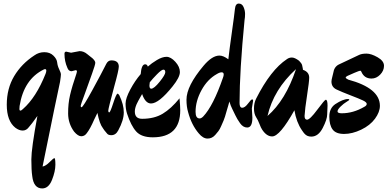

<svg xmlns="http://www.w3.org/2000/svg" viewBox="-20 -751 2176 1078"><path d="M317 -291Q301 -220 219 184Q237 181 258.5 159Q280 137 285.5 137Q291 137 291 174Q291 211 272 259Q253 307 217 307Q169 307 161 238Q156 205 156 144Q156 83 190 -100Q156 -52 142 -37Q128 -18 107.5 -18Q87 -18 66 -34Q18 -72 18 -163Q18 -254 59.5 -323.5Q101 -393 173 -440Q198 -458 229 -458Q260 -458 279.5 -439Q299 -420 301 -400.5Q303 -381 312.5 -361.5Q322 -342 322 -333Q322 -324 317 -291ZM236 -337Q240 -347 240 -355Q240 -363 232 -363Q230 -363 226 -361Q114 -306 90 -156Q89 -149 89 -139.5Q89 -130 94.5 -130Q100 -130 109 -139Q183 -204 236 -337Z M379 -455 427 -464Q450 -464 470 -447Q472 -445 482.5 -437Q493 -429 499 -424Q515 -409 515 -398.5Q515 -388 497 -338Q479 -288 459 -232Q433 -163 433 -156Q433 -149 438 -149Q446 -149 498 -244Q550 -339 577 -393Q587 -412 605 -412Q647 -412 647 -377Q647 -357 621 -264Q588 -141 588 -130.5Q588 -120 593.5 -120Q599 -120 616 -172.5Q633 -225 640 -225Q644 -225 650 -216Q675 -164 675 -120Q675 -76 644 -19Q630 8 605 8Q589 8 582 0Q562 -23 558 -31Q539 -55 527 -117Q520 -104 509 -80Q486 -27 467 -3Q455 14 436.5 14Q418 14 396 -12Q363 -57 362.5 -113Q362 -169 373.5 -218Q385 -267 409 -337L412 -349Q412 -357 405 -357L382 -351Q365 -351 358 -371Q342 -407 342 -449Q342 -461 352 -461Z M992 -132Q992 20 838 20Q774 20 744.5 -13Q715 -46 693 -114Q685 -140 685 -169.5Q685 -199 711.5 -248.5Q738 -298 770 -335Q774 -390 795 -390Q806 -390 810 -377Q831 -396 861 -414Q891 -432 915 -432Q939 -432 964.5 -404Q990 -376 990 -346.5Q990 -317 949 -266Q872 -170 828 -170Q796 -170 778 -223Q777 -221 768.5 -206.5Q760 -192 756.5 -185Q753 -178 747 -166Q737 -143 737 -125Q737 -84 778 -84Q846 -84 893.5 -112.5Q941 -141 988 -199Q992 -155 992 -132ZM821 -289Q819 -277 819 -271Q819 -253 829 -253Q845 -253 876.5 -292Q908 -331 908 -345.5Q908 -360 897.5 -360Q887 -360 861.5 -334Q836 -308 821 -289Z M1394 -142 1397 -90Q1397 -35 1368 -35Q1345 -35 1328 -59Q1311 -83 1302 -102.5Q1293 -122 1284 -139.5Q1275 -157 1268 -181Q1267 -178 1262 -160L1254 -133Q1242 -89 1235.5 -74.5Q1229 -60 1221.5 -42.5Q1214 -25 1206 -14.5Q1198 -4 1189 6Q1171 27 1145.5 27Q1120 27 1096 -2Q1055 -50 1036 -122Q1027 -152 1027 -191Q1027 -230 1051 -277.5Q1075 -325 1123 -382Q1171 -439 1212 -439Q1234 -439 1262 -418Q1268 -472 1282 -571Q1296 -670 1299 -700.5Q1302 -731 1320.5 -731Q1339 -731 1347.5 -711.5Q1356 -692 1356 -673Q1356 -654 1353 -638Q1325 -352 1325 -173Q1325 -146 1340 -146Q1355 -146 1372.5 -169.5Q1390 -193 1395.5 -193Q1401 -193 1401 -185ZM1236 -333Q1236 -345 1224.5 -345Q1213 -345 1197 -335Q1145 -306 1111.5 -245Q1078 -184 1078 -123Q1078 -86 1101 -86Q1110 -86 1121 -97Q1177 -156 1232 -315Q1236 -325 1236 -333Z M1633 -132Q1551 15 1508 15Q1477 15 1452 -23Q1445 -33 1437 -54.5Q1429 -76 1417.5 -94Q1406 -112 1406 -142.5Q1406 -173 1418 -197Q1500 -359 1591 -419Q1603 -428 1619 -428Q1635 -428 1659 -410Q1673 -396 1676 -386Q1681 -364 1681 -359Q1716 -347 1716 -315Q1716 -293 1704 -215.5Q1692 -138 1690 -100Q1690 -79 1704 -79Q1720 -79 1761.5 -135Q1803 -191 1809 -191Q1819 -191 1819 -158L1817 -109Q1817 -81 1792 -32.5Q1767 16 1728 16Q1704 16 1690 0Q1685 -5 1675 -20Q1644 -65 1633 -132ZM1642 -363Q1516 -248 1482 -100Q1583 -187 1642 -363Z M2066 -310Q2025 -310 2009 -348Q2007 -354 2002.5 -354Q1998 -354 1969.5 -342Q1941 -330 1931 -325Q1921 -320 1921 -315.5Q1921 -311 1935 -304Q2113 -256 2113 -157Q2113 -122 2085.5 -84.5Q2058 -47 2008 -23Q1958 1 1912 1Q1866 1 1847.5 -24Q1829 -49 1829 -96Q1829 -143 1862 -166Q1906 -195 1934 -195Q1941 -195 1941 -191.5Q1941 -188 1925.5 -179Q1910 -170 1892.5 -153Q1875 -136 1875 -125.5Q1875 -115 1899 -115Q1963 -115 2025 -151Q2039 -158 2039 -167.5Q2039 -177 2018 -187Q1997 -197 1947.5 -216Q1898 -235 1869.5 -248.5Q1841 -262 1841 -293Q1841 -302 1845.5 -318.5Q1850 -335 1851 -341Q1856 -376 1882.5 -389Q1909 -402 1997 -443Q2012 -450 2038 -450Q2064 -450 2100 -429.5Q2136 -409 2136 -381.5Q2136 -354 2114.5 -332Q2093 -310 2066 -310Z"/></svg>

Font: Devonshire
Style: Regular
Weight: 400
Designer: Astigmatic (AOETI)
Foundry: Astigmatic (AOETI)
Version: Version 1.001